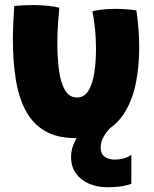

<svg xmlns="http://www.w3.org/2000/svg" viewBox="-20 -532 629 782"><path d="M515 98.5V216.5Q503 221.5 478.8 226Q454.5 230.5 415.5 230.5Q376.5 230.5 343.2 216.5Q310 202.5 289.8 175Q269.5 147.5 269.5 107Q269.5 75.5 283.5 46.8Q297.5 18 318.2 -5.2Q339 -28.5 359.8 -43.8Q380.5 -59 393.5 -64L457 -35.5Q445 -27.5 429 -11Q413 5.5 401.5 26Q390 46.5 390 68Q390 96 407.2 107Q424.5 118 446 118Q464.5 118 481.8 113.8Q499 109.5 515 98.5ZM356.5 -485.5Q371 -490.5 397.2 -493.2Q423.5 -496 448.5 -496Q469 -496 494 -494.2Q519 -492.5 535.5 -489.5Q541 -452 544 -414Q547 -376 547 -339Q547 -263 533.8 -196Q520.5 -129 490.5 -78.2Q460.5 -27.5 410.5 1.5Q360.5 30.5 288 30.5Q211 30.5 161 0.2Q111 -30 83 -84.5Q55 -139 43.8 -212Q32.5 -285 32.5 -370.5Q32.5 -404 34.2 -438.5Q36 -473 38 -508Q53 -509.5 76.8 -510.5Q100.5 -511.5 120 -511.5Q148.5 -511 176.8 -508.2Q205 -505.5 221.5 -500.5Q218.5 -470 216 -432.2Q213.5 -394.5 213.5 -355.5Q213.5 -297 220.2 -246.5Q227 -196 244.2 -165.5Q261.5 -135 293.5 -135Q323.5 -135 340.2 -162.5Q357 -190 364 -235.2Q371 -280.5 371 -332.5Q371 -375.5 366.8 -416.5Q362.5 -457.5 356.5 -485.5Z"/></svg>

Font: Grandstander Thin ExtraBold
Style: Regular
Weight: 800
Version: Version 1.200